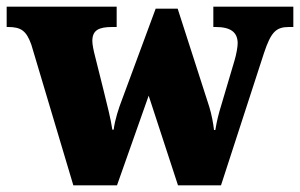

<svg xmlns="http://www.w3.org/2000/svg" viewBox="-26 -556 900 576"><path d="M68 -422 194 0H325L420 -269L508 0H637L766 -397C787 -460 802 -475 841 -475H854V-536H614V-475H621C665 -475 687 -460 687 -426C687 -415 683 -393 678 -376L638 -241C630 -215 625 -196 620 -166H616C614 -185 609 -212 602 -235L507 -530H441L340 -257C330 -231 319 -198 315 -167H311C307 -196 296 -240 284 -288L259 -388C255 -403 251 -422 251 -433C251 -466 271 -475 311 -475H324V-536H-6V-475H-2C37 -475 53 -464 68 -422Z"/></svg>

Font: Noto Serif Malayalam Black
Style: Regular
Weight: 900
Designer: Indian type Foundry, Jelle Bosma, Monotype Design Team
Foundry: Monotype Imaging Inc.
Version: Version 2.104